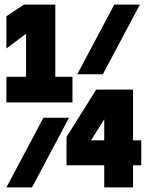

<svg xmlns="http://www.w3.org/2000/svg" viewBox="-20 -820 640 840"><path d="M592 -800 430 -495H318L480 -800ZM282 -305 120 0H8L170 -305ZM8 -372V-484H94V-776L170 -729L8 -608V-749L85 -800H222V-484H297V-372ZM562 -428V-206H598V-97H562V0H436V-97H271V-221L401 -428ZM352 -164 342 -206H436V-424H515Z"/></svg>

Font: Martian Mono Condensed
Style: Bold
Weight: 700
Width: 3
Designer: Roman Shamin
Foundry: Evil Martians
Version: Version 1.000